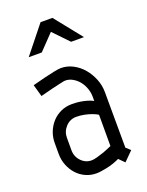

<svg xmlns="http://www.w3.org/2000/svg" viewBox="-142 -816 688 898"><g transform="rotate(-20 201.5 -367.0)"><path d="M284 -243Q284 -244 275.5 -248.5Q267 -253 253 -258Q239 -263 220 -267Q201 -271 180 -271Q149 -271 127.5 -248Q106 -225 106 -194V-132Q106 -100 127.5 -77.5Q149 -55 179 -55Q190 -55 208 -60Q226 -65 243 -71Q262 -78 284 -88ZM347 -57 369 -37 324 8 297 -19Q266 -4 232 3Q198 10 180 10Q151 10 126 -1.5Q101 -13 83 -33Q65 -53 54.5 -79.5Q44 -106 44 -136V-191Q44 -220 54.5 -246Q65 -272 83 -291.5Q101 -311 126 -322.5Q151 -334 180 -334Q186 -334 198.5 -333.5Q211 -333 226 -330.5Q241 -328 256.5 -323.5Q272 -319 285 -312V-333Q285 -354 277.5 -375Q270 -396 257 -412Q244 -428 226.5 -438Q209 -448 190 -448Q183 -448 162.5 -443Q142 -438 119 -433Q93 -426 61 -418L44 -478Q77 -487 106 -494Q131 -500 155 -505Q179 -510 190 -510Q222 -510 250.5 -495Q279 -480 300 -455Q321 -430 333.5 -398.5Q346 -367 346 -333ZM278 -609 205 -685 132 -609H67L175 -744H234L342 -609Z"/></g></svg>

Font: Marvel
Style: Bold
Weight: 700
Designer: Carolina Trebol
Foundry: Carolina Trebol
Version: Version 1.001